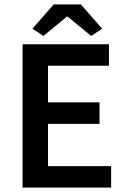

<svg xmlns="http://www.w3.org/2000/svg" viewBox="-20 -856 578 876"><path d="M83 0V-654H477V-556H199V-389H434V-291H199V-98H487V0ZM128 -725 225 -836H349L446 -725L396 -692L289 -780H285L178 -692Z"/></svg>

Font: Giro Semibold
Style: Regular
Weight: 600
Designer: Paul D. Hunt
Foundry: Adobe Systems Incorporated
Version: Version 1.000;PS 1.0;hotconv 1.0.88;makeotf.lib2.5.647800